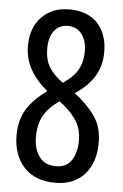

<svg xmlns="http://www.w3.org/2000/svg" viewBox="-53 -762 517 810"><g transform="rotate(5 205.5 -357.0)"><path d="M212 10Q126 10 79 -41Q32 -92 32 -176Q32 -239 59.5 -285Q87 -331 145 -372Q96 -413 71.5 -458Q47 -503 47 -556Q47 -633 91.5 -678.5Q136 -724 209 -724Q285 -724 327.5 -679Q370 -634 370 -557Q370 -499 342.5 -454Q315 -409 261 -374Q314 -334 347 -288Q380 -242 380 -174Q380 -89 335 -39.5Q290 10 212 10ZM207 -413Q251 -442 269.5 -475Q288 -508 288 -551Q288 -599 266.5 -626.5Q245 -654 207 -654Q171 -654 150 -626.5Q129 -599 129 -551Q129 -505 148 -473.5Q167 -442 207 -413ZM208 -60Q254 -60 275 -93Q296 -126 296 -177Q296 -230 268 -268Q240 -306 200 -334Q153 -301 133.5 -264.5Q114 -228 114 -176Q114 -126 137.5 -93Q161 -60 208 -60Z"/></g></svg>

Font: Noto Sans Bengali UI ExtraCondensed
Style: Regular
Weight: 400
Width: 2
Designer: Jelle Bosma - Monotype Design Team
Foundry: Monotype Imaging Inc.
Version: Version 2.003; ttfautohint (v1.8.4.7-5d5b)